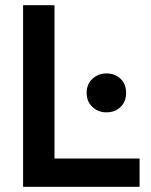

<svg xmlns="http://www.w3.org/2000/svg" viewBox="-20 -720 583 740"><path d="M69 0V-700H190V-109H518V0ZM390 -287Q359 -287 336.5 -307.5Q314 -328 314 -362Q314 -396 336.5 -416.5Q359 -437 390 -437Q423 -437 444.5 -416.5Q466 -396 466 -362Q466 -328 444.5 -307.5Q423 -287 390 -287Z"/></svg>

Font: Space Grotesk Light SemiBold
Style: Regular
Weight: 600
Version: Version 2.000